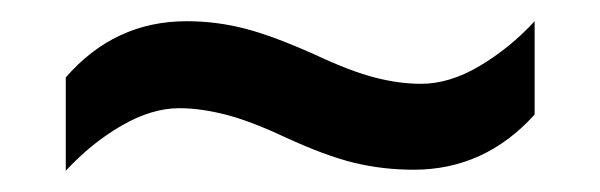

<svg xmlns="http://www.w3.org/2000/svg" viewBox="-20 -443 566 181"><path d="M248 -314Q216 -329 192.5 -335Q169 -341 149 -341Q123 -341 94.5 -324.5Q66 -308 42 -282V-370Q88 -423 156 -423Q184 -423 211 -416Q238 -409 278 -391Q310 -376 333 -370Q356 -364 377 -364Q404 -364 432.5 -381Q461 -398 484 -423V-335Q437 -283 370 -283Q341 -283 314 -289.5Q287 -296 248 -314Z"/></svg>

Font: Noto Sans Lao UI SemCond Med
Style: Regular
Weight: 500
Width: 4
Designer: Monotype Design Team
Foundry: Monotype Imaging Inc.
Version: Version 2.000; ttfautohint (v1.8.4.7-5d5b)